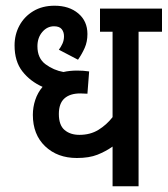

<svg xmlns="http://www.w3.org/2000/svg" viewBox="-20 -652 587 672"><path d="M547 -541H465V0H374V-139Q350 -122 321 -110.5Q292 -99 249 -99Q181 -99 138 -140Q95 -181 95 -250Q95 -277 103.5 -302.5Q112 -328 129 -348Q86 -367 58.5 -402Q31 -437 31 -493Q31 -531 48 -562.5Q65 -594 96.5 -613Q128 -632 171 -632Q222 -632 254 -605Q286 -578 286 -533Q286 -506 276.5 -484.5Q267 -463 253 -443L186 -478Q193 -487 198.5 -499Q204 -511 204 -525Q204 -540 196 -550Q188 -560 169 -560Q145 -560 128 -540Q111 -520 111 -490Q111 -448 139.5 -427Q168 -406 202 -400Q224 -405 250 -405Q272 -405 292 -402L286 -324Q280 -324 273.5 -324.5Q267 -325 261 -325Q225 -325 205.5 -307.5Q186 -290 186 -253Q186 -214 206 -197Q226 -180 258 -180Q296 -180 324.5 -197.5Q353 -215 374 -242V-541H330V-622H547Z"/></svg>

Font: Noto Sans Condensed Medium
Style: Italic
Weight: 500
Width: 3
Italic angle: -12°
Designer: Monotype Design Team
Foundry: Monotype Imaging Inc.
Version: Version 2.013; ttfautohint (v1.8.4.7-5d5b)